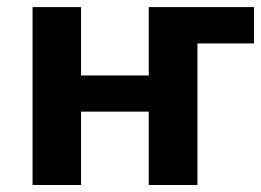

<svg xmlns="http://www.w3.org/2000/svg" viewBox="-20 -527 744 547"><path d="M210.9 -506.8V-312H403.8V-506.8H703.6V-403.3H542.5V0H403.8V-209H210.9V0H72.8V-506.8Z"/></svg>

Font: Bpm'online Open Sans
Style: Bold
Weight: 700
Foundry: Ascender Corporation
Version: Version 1.10